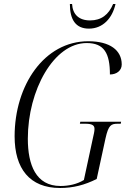

<svg xmlns="http://www.w3.org/2000/svg" viewBox="-20 -929 634 959"><path d="M424 -786C494 -786 541 -838 557 -909H545C523 -856 486 -827 430 -827C374 -827 343 -857 340 -909H329C329 -831 358 -786 424 -786ZM280 10C346 10 403 -5 463 -35L507 -238C522 -305 535 -311 569 -311H583L585 -321H381L379 -311H405C439 -311 452 -304 452 -285C452 -272 448 -257 444 -239L399 -30C365 -9 323 0 282 0C159 0 119 -106 119 -236C119 -479 249 -714 413 -714C501 -714 529 -662 529 -557C562 -557 588 -576 588 -607C588 -678 529 -723 421 -723C200 -723 53 -502 53 -248C53 -87 128 10 280 10Z"/></svg>

Font: Noto Serif Display Condensed Light
Style: Italic
Weight: 300
Width: 3
Italic angle: -12°
Designer: Monotype Design Team
Foundry: Monotype Imaging Inc.
Version: Version 2.009